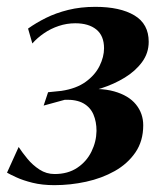

<svg xmlns="http://www.w3.org/2000/svg" viewBox="-36 -533 473 561"><path d="M123 8Q87 8 59 1Q31 -6 12 -14.8Q-7 -23.5 -15.5 -28.5L18.5 -103.5Q29 -87.5 44.2 -69Q59.5 -50.5 79.5 -37.5Q99.5 -24.5 123.5 -24.5Q162.5 -24.5 189.8 -42.8Q217 -61 231.2 -90Q245.5 -119 246 -150.5Q246 -177.5 237 -198.5Q228 -219.5 207.8 -231Q187.5 -242.5 153.5 -241.5L91.5 -224.5L104.5 -263.5L143.5 -267.5Q187 -274 214.5 -294Q242 -314 255 -340.5Q268 -367 268 -392Q268 -428.5 245.5 -446.8Q223 -465 184 -465Q159 -465 135.8 -457.2Q112.5 -449.5 92.8 -436Q73 -422.5 58.5 -406L46 -449.5Q69 -466 98 -480.5Q127 -495 163.2 -504Q199.5 -513 242.5 -513Q315 -513 356.8 -488Q398.5 -463 398.5 -411Q398.5 -378 379.2 -351.8Q360 -325.5 328.5 -306.2Q297 -287 260.2 -275.2Q223.5 -263.5 189.5 -259.5L191 -269.5Q255 -278 297.5 -266Q340 -254 361.2 -227.8Q382.5 -201.5 382.5 -167Q382.5 -121 359.8 -87.8Q337 -54.5 299.2 -33.2Q261.5 -12 215.5 -2Q169.5 8 123 8Z"/></svg>

Font: Merriweather 144pt SemiBold
Style: Italic
Weight: 600
Italic angle: -7.8°
Version: Version 2.101